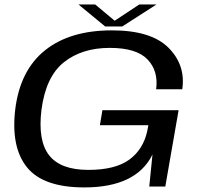

<svg xmlns="http://www.w3.org/2000/svg" viewBox="-20 -814 888 838"><path d="M348 4Q574.5 4 645.5 -139.5L631.5 0H701.5L759.5 -333H427L416 -267.5H627.5L622.5 -241Q604.5 -160.5 543.2 -116.5Q482 -72.5 365.5 -72.5Q244 -72.5 194.2 -136.5Q144.5 -200.5 161 -335Q180 -479.5 258.8 -542.2Q337.5 -605 459 -605Q576 -605 624 -554.5Q672 -504 661.5 -424.5H775.5Q791 -530 715.2 -605.8Q639.5 -681.5 468.5 -681.5Q285 -681.5 176.2 -594.2Q67.5 -507 46.5 -336.5Q27 -171.5 97.8 -83.8Q168.5 4 348 4ZM439 -698.5H513.5L663 -794.5H588L480.5 -723.5L395.5 -794.5H322.5Z"/></svg>

Font: Anybody Expanded
Style: Italic
Weight: 400
Width: 7
Italic angle: -10°
Version: Version 1.113;gftools[0.9.25]